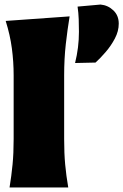

<svg xmlns="http://www.w3.org/2000/svg" viewBox="-20 -824 542 844"><path d="M22 0Q30.5 -52 35.2 -101Q40 -150 40 -213V-493Q40 -552.5 32.2 -611.2Q24.5 -670 5 -732L286 -752Q276.5 -694.5 269.2 -629.8Q262 -565 262 -493V-213Q262 -150 266.5 -101Q271 -52 280 0ZM310 -547Q327 -615 327 -684Q327 -712 326 -739.8Q325 -767.5 321 -795L422 -804Q454.5 -801 478.2 -778.5Q502 -756 502 -720Q502 -687 485 -654.8Q468 -622.5 444.2 -595Q420.5 -567.5 400 -549Z"/></svg>

Font: Commissioner Flair Black
Style: Regular
Weight: 900
Designer: Kostas Bartsokas
Foundry: Kostas Bartsokas
Version: Version 1.000; ttfautohint (v1.8.3)